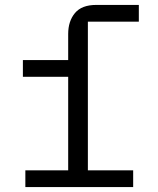

<svg xmlns="http://www.w3.org/2000/svg" viewBox="-20 -760 640 780"><path d="M83 -68H257V-448H73V-516H257V-622Q257 -674 284.5 -707Q312 -740 371 -740H544V-672H337V-68H521V0H83Z"/></svg>

Font: IBM Plex Mono
Style: Regular
Weight: 400
Monospace: yes
Designer: Mike Abbink, Paul van der Laan, Pieter van Rosmalen
Foundry: Bold Monday
Version: Version 2.3